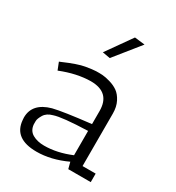

<svg xmlns="http://www.w3.org/2000/svg" viewBox="-180 -862 898 977"><g transform="rotate(30 269.5 -373.0)"><path d="M182 4Q49 4 41 -101Q40 -108 40 -115Q40 -199 141 -227Q197 -241 357 -259V-336Q357 -445 243 -445Q161 -444 69 -407L52 -450L62 -454Q140 -488 181 -495Q222 -502 241 -502.5Q260 -503 277.5 -502Q295 -501 323 -493Q351 -485 371.5 -470.5Q392 -456 407 -427Q422 -398 422 -358V-50H499V0H367L357 -38Q267 4 182 4ZM200 -42Q276 -42 357 -76V-219Q207 -214 163 -199Q129 -190 115 -166.5Q101 -143 101 -129Q101 -115 101 -110Q104 -74 132 -58Q160 -42 200 -42ZM326 -750 386 -743 267 -595 222 -603Z"/></g></svg>

Font: Antic Slab
Style: Regular
Weight: 400
Designer: Santiago Orozco
Foundry: Santiago Orozco
Version: Version 001.002